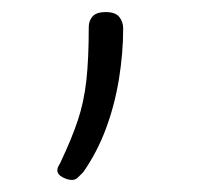

<svg xmlns="http://www.w3.org/2000/svg" viewBox="-20 -91 353 318"><path d="M99 207Q92 207 83.5 202.5Q75 198 75 191Q75 187 77.5 183Q80 179 82 174Q99 138 109 108Q119 78 123 42.5Q127 7 127 -46Q127 -57 133.5 -64Q140 -71 155 -71Q171 -71 177.5 -63Q184 -55 184 -44Q184 -3 177 40Q170 83 155.5 122Q141 161 118 194Q113 199 109 203Q105 207 99 207Z"/></svg>

Font: Playwrite BR Thin
Style: Regular
Weight: 250
Version: Version 1.003